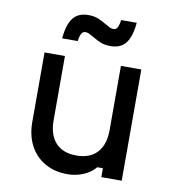

<svg xmlns="http://www.w3.org/2000/svg" viewBox="-92 -922 934 1020"><g transform="rotate(10 375.0 -412.0)"><path d="M630 0H520V-48H490Q465 -18 425 -1Q385 16 339 16Q270 16 217.5 -14Q165 -44 136.5 -98.5Q108 -153 108 -224V-600H218V-254Q218 -175 257 -132.5Q296 -90 369 -90Q442 -90 481 -132.5Q520 -175 520 -254V-600H630ZM303 -836Q334 -836 355.5 -827.5Q377 -819 400 -805Q419 -794 427.5 -790Q436 -786 447 -786Q460 -786 467.5 -798.5Q475 -811 479 -840H563Q556 -764 528.5 -729Q501 -694 447 -694Q416 -694 394.5 -702.5Q373 -711 350 -725Q331 -736 322.5 -740Q314 -744 303 -744Q290 -744 282.5 -731.5Q275 -719 271 -690H187Q194 -766 221.5 -801Q249 -836 303 -836Z"/></g></svg>

Font: Martian Mono sWd Rg
Style: Regular
Weight: 400
Width: 6
Monospace: yes
Designer: Roman Shamin
Foundry: Evil Martians
Version: Version 1.000